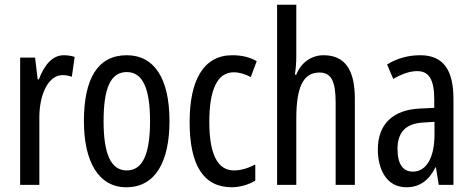

<svg xmlns="http://www.w3.org/2000/svg" viewBox="-20 -780 1996 810"><path d="M249 -547C202 -547 167 -507 144 -445H139L128 -537H65V0H146V-280C145 -385 186 -463 243 -463C258 -463 271 -461 283 -456L295 -540C279 -545 264 -547 249 -547Z M695 -269C695 -452 629 -547 515 -547C391 -547 334 -446 334 -269C334 -101 394 10 513 10C638 10 695 -102 695 -269ZM417 -269C417 -407 446 -476 515 -476C582 -476 613 -407 613 -269C613 -130 582 -61 515 -61C447 -61 417 -132 417 -269Z M958 10C988 10 1029 0 1057 -18V-86C1026 -70 996 -61 967 -61C898 -61 863 -129 863 -266C863 -404 898 -475 966 -475C989 -475 1013 -468 1038 -455L1063 -522C1035 -538 1002 -547 960 -547C838 -547 780 -441 780 -265C780 -82 839 10 958 10Z M1230 -545V-760H1149V0H1230V-279C1230 -413 1259 -474 1328 -474C1377 -474 1396 -438 1396 -348V0H1477V-364C1477 -483 1437 -547 1345 -547C1295 -547 1250 -517 1230 -465H1224C1228 -489 1230 -516 1230 -545Z M1753 -547C1702 -547 1655 -534 1613 -508L1639 -447C1677 -469 1710 -480 1740 -480C1791 -480 1812 -442 1812 -360V-325L1751 -322C1638 -317 1574 -256 1574 -150C1574 -65 1611 10 1694 10C1750 10 1789 -18 1817 -74H1819L1831 0H1893V-362C1893 -480 1854 -547 1753 -547ZM1765 -263 1813 -266V-212C1813 -114 1778 -56 1722 -56C1681 -56 1657 -86 1657 -152C1657 -222 1692 -259 1765 -263Z"/></svg>

Font: Noto Sans Gujarati ExtraCondensed
Style: Regular
Weight: 400
Width: 2
Designer: Jelle Bosma - Monotype Design Team, Universal Thirst
Foundry: Monotype Imaging Inc.
Version: Version 2.106